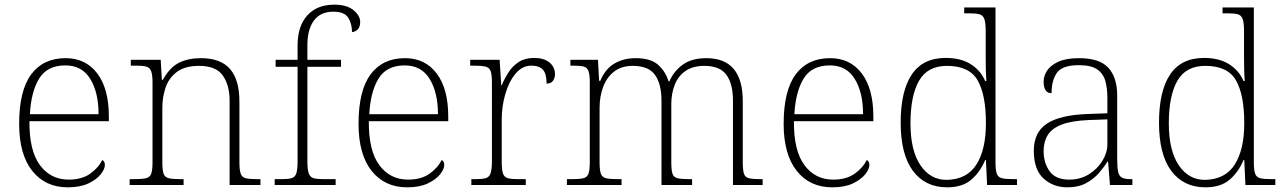

<svg xmlns="http://www.w3.org/2000/svg" viewBox="-20 -792 5497 822"><path d="M270 10Q174 10 118 -60.5Q62 -131 62 -262Q62 -404 113.5 -473.5Q165 -543 261 -543Q347 -543 396.5 -477.5Q446 -412 446 -294V-273H106Q105 -147 151 -85Q197 -23 274 -23Q330 -23 365.5 -48Q401 -73 418 -107Q429 -101 429 -86Q429 -68 411 -45.5Q393 -23 358 -6.5Q323 10 270 10ZM402 -303Q402 -396 366.5 -454Q331 -512 260 -512Q182 -512 147.5 -455.5Q113 -399 108 -303Z M535 0V-25H555Q588 -25 605 -29Q622 -33 627.5 -48.5Q633 -64 633 -98V-439Q633 -472 627 -487.5Q621 -503 606 -507Q591 -511 563 -511H540V-536H668L673 -450H677Q707 -504 746.5 -523.5Q786 -543 840 -543Q924 -543 964.5 -497Q1005 -451 1005 -356V-98Q1005 -64 1010.5 -48.5Q1016 -33 1032 -29Q1048 -25 1082 -25H1095V0H963V-361Q963 -427 934 -468.5Q905 -510 832 -510Q771 -510 736.5 -483.5Q702 -457 688.5 -416Q675 -375 675 -331V-97Q675 -63 680.5 -48Q686 -33 702.5 -29Q719 -25 752 -25H766V0Z M1156 0V-25H1184Q1212 -25 1227.5 -29Q1243 -33 1248.5 -49.5Q1254 -66 1254 -101V-506H1160V-536H1254V-597Q1254 -680 1295.5 -726Q1337 -772 1411 -772Q1465 -772 1493.5 -748.5Q1522 -725 1522 -698Q1522 -676 1511 -665.5Q1500 -655 1487 -655Q1487 -690 1471 -716Q1455 -742 1407 -742Q1352 -742 1324 -704Q1296 -666 1296 -599V-536H1440V-506H1296V-101Q1296 -66 1302 -49.5Q1308 -33 1323 -29Q1338 -25 1366 -25H1417V0Z M1723 10Q1627 10 1571 -60.5Q1515 -131 1515 -262Q1515 -404 1566.5 -473.5Q1618 -543 1714 -543Q1800 -543 1849.5 -477.5Q1899 -412 1899 -294V-273H1559Q1558 -147 1604 -85Q1650 -23 1727 -23Q1783 -23 1818.5 -48Q1854 -73 1871 -107Q1882 -101 1882 -86Q1882 -68 1864 -45.5Q1846 -23 1811 -6.5Q1776 10 1723 10ZM1855 -303Q1855 -396 1819.5 -454Q1784 -512 1713 -512Q1635 -512 1600.5 -455.5Q1566 -399 1561 -303Z M1998 0V-25H2016Q2044 -25 2059 -29Q2074 -33 2080 -49.5Q2086 -66 2086 -101V-439Q2086 -472 2080.5 -487.5Q2075 -503 2058 -507Q2041 -511 2008 -511H1993V-536H2119L2126 -427H2128Q2140 -456 2157.5 -483Q2175 -510 2201.5 -527Q2228 -544 2267 -544Q2309 -544 2332.5 -524.5Q2356 -505 2356 -475Q2356 -458 2347.5 -446Q2339 -434 2320 -434Q2320 -477 2304 -494Q2288 -511 2255 -511Q2216 -511 2187.5 -477Q2159 -443 2143.5 -390Q2128 -337 2128 -280V-100Q2128 -65 2133.5 -49Q2139 -33 2154.5 -29Q2170 -25 2198 -25H2231V0Z M2407 0V-25H2428Q2461 -25 2477.5 -29Q2494 -33 2499.5 -48.5Q2505 -64 2505 -98V-439Q2505 -472 2499.5 -487.5Q2494 -503 2479 -507Q2464 -511 2436 -511H2422V-536H2540L2545 -446H2550Q2571 -497 2610.5 -520Q2650 -543 2701 -543Q2765 -543 2797 -515Q2829 -487 2842 -444H2846Q2865 -488 2903.5 -515.5Q2942 -543 3004 -543Q3160 -543 3160 -359V-98Q3160 -64 3165 -48.5Q3170 -33 3186.5 -29Q3203 -25 3237 -25H3245V0H3118V-361Q3118 -433 3090 -471.5Q3062 -510 2996 -510Q2946 -510 2914.5 -488Q2883 -466 2868.5 -428.5Q2854 -391 2854 -346V-98Q2854 -64 2859 -48.5Q2864 -33 2880.5 -29Q2897 -25 2931 -25H2943V0H2812V-361Q2812 -432 2784.5 -471Q2757 -510 2689 -510Q2640 -510 2608.5 -485Q2577 -460 2562 -419Q2547 -378 2547 -331V-97Q2547 -63 2552.5 -48Q2558 -33 2574.5 -29Q2591 -25 2625 -25H2641V0Z M3543 10Q3447 10 3391 -60.5Q3335 -131 3335 -262Q3335 -404 3386.5 -473.5Q3438 -543 3534 -543Q3620 -543 3669.5 -477.5Q3719 -412 3719 -294V-273H3379Q3378 -147 3424 -85Q3470 -23 3547 -23Q3603 -23 3638.5 -48Q3674 -73 3691 -107Q3702 -101 3702 -86Q3702 -68 3684 -45.5Q3666 -23 3631 -6.5Q3596 10 3543 10ZM3675 -303Q3675 -396 3639.5 -454Q3604 -512 3533 -512Q3455 -512 3420.5 -455.5Q3386 -399 3381 -303Z M4035 10Q3941 10 3888.5 -60.5Q3836 -131 3836 -267Q3836 -402 3883.5 -473Q3931 -544 4029 -544Q4093 -544 4135.5 -517.5Q4178 -491 4198 -445H4203Q4201 -472 4200.5 -499.5Q4200 -527 4200 -548V-659Q4200 -695 4194 -711Q4188 -727 4173 -731Q4158 -735 4130 -735H4108V-760H4242V-97Q4242 -64 4247.5 -48.5Q4253 -33 4269.5 -29Q4286 -25 4320 -25H4334V0H4206L4201 -107H4198Q4176 -55 4138 -22.5Q4100 10 4035 10ZM4034 -22Q4120 -24 4160.5 -88Q4201 -152 4201 -265Q4201 -386 4165.5 -448Q4130 -510 4034 -510Q3951 -510 3914.5 -446Q3878 -382 3878 -264Q3878 -147 3921 -84Q3964 -21 4034 -22Z M4550 10Q4489 10 4447.5 -28Q4406 -66 4406 -147Q4406 -226 4462.5 -263Q4519 -300 4638 -304L4721 -307V-371Q4721 -413 4712.5 -444.5Q4704 -476 4678 -494.5Q4652 -513 4599 -513Q4528 -513 4505 -480.5Q4482 -448 4482 -393Q4448 -393 4448 -443Q4448 -466 4462.5 -489Q4477 -512 4510.5 -527.5Q4544 -543 4599 -543Q4688 -543 4725.5 -501.5Q4763 -460 4763 -383V-111Q4763 -75 4767 -56.5Q4771 -38 4783.5 -31.5Q4796 -25 4822 -25H4828V0H4732L4724 -100H4721Q4707 -77 4685 -51.5Q4663 -26 4630 -8Q4597 10 4550 10ZM4558 -23Q4605 -23 4642 -46Q4679 -69 4700 -104Q4721 -139 4721 -174V-281L4640 -278Q4567 -275 4525 -258.5Q4483 -242 4465.5 -213.5Q4448 -185 4448 -145Q4448 -95 4473.5 -59Q4499 -23 4558 -23Z M5141 10Q5047 10 4994.5 -60.5Q4942 -131 4942 -267Q4942 -402 4989.5 -473Q5037 -544 5135 -544Q5199 -544 5241.5 -517.5Q5284 -491 5304 -445H5309Q5307 -472 5306.5 -499.5Q5306 -527 5306 -548V-659Q5306 -695 5300 -711Q5294 -727 5279 -731Q5264 -735 5236 -735H5214V-760H5348V-97Q5348 -64 5353.5 -48.5Q5359 -33 5375.5 -29Q5392 -25 5426 -25H5440V0H5312L5307 -107H5304Q5282 -55 5244 -22.5Q5206 10 5141 10ZM5140 -22Q5226 -24 5266.5 -88Q5307 -152 5307 -265Q5307 -386 5271.5 -448Q5236 -510 5140 -510Q5057 -510 5020.5 -446Q4984 -382 4984 -264Q4984 -147 5027 -84Q5070 -21 5140 -22Z"/></svg>

Font: Noto Serif Tamil ExtraLight
Style: Regular
Weight: 200
Designer: Indian Type Foundry, Tom Grace, and the Monotype Design Team
Foundry: Monotype Imaging Inc.
Version: Version 2.004; ttfautohint (v1.8.4.7-5d5b)